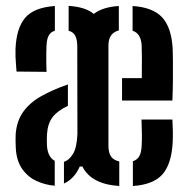

<svg xmlns="http://www.w3.org/2000/svg" viewBox="-20 -628 645 656"><path d="M36.5 -383.5Q36 -392 34.8 -405.5Q33.5 -419 33 -434Q32.5 -449 33 -461Q36 -532 66 -567.2Q96 -602.5 167.5 -607.5V-523Q153.5 -519 146.8 -507.2Q140 -495.5 139 -473Q138.5 -463.5 138.2 -446.5Q138 -429.5 138.2 -412Q138.5 -394.5 139 -382.5ZM387.5 7.5Q292 1.5 261.5 -59H252.5Q243 -37.5 229.2 -23Q215.5 -8.5 198.5 -1V-75Q216 -80.5 229.2 -101.8Q242.5 -123 244.5 -170.5L244 -469.5Q244 -491.5 237.5 -505Q231 -518.5 214.5 -523V-608Q243 -606 264 -599.5Q285 -593 300.5 -580.5Q330.5 -604 386 -607.5V-524Q350.5 -515 350.5 -473V-130.5Q350.5 -105.5 359.5 -93Q368.5 -80.5 387.5 -76.5ZM397 -284.5V-361H464.5Q465 -400.5 464.8 -430.5Q464.5 -460.5 464 -473Q461.5 -514 433 -523V-607.5Q502.5 -603 534.2 -568.5Q566 -534 570 -461Q570.5 -448 570.8 -420.2Q571 -392.5 570.8 -357Q570.5 -321.5 569 -284.5ZM167 6.5Q135 4 105.2 -9.5Q75.5 -23 56 -50.5Q36.5 -78 34 -121Q33.5 -132 33.2 -145Q33 -158 33.5 -169Q37 -215 59.5 -246.2Q82 -277.5 121 -299.5Q160 -321.5 212 -339.5V-266.5Q177 -250 160 -228.2Q143 -206.5 140.5 -169Q140 -160 140 -149.8Q140 -139.5 140.5 -129.5Q143.5 -91 167 -78.5ZM434 7.5V-77Q449 -82 456 -94.5Q463 -107 464 -130.5Q465 -146 464.8 -168.8Q464.5 -191.5 463.5 -219.5H569Q570 -205.5 570.5 -182.5Q571 -159.5 570 -141.5Q566 -67 534.8 -32Q503.5 3 434 7.5Z"/></svg>

Font: Big Shoulders Stencil Display Thin
Style: Bold
Weight: 700
Version: Version 2.001